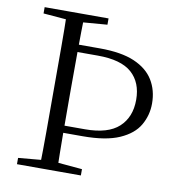

<svg xmlns="http://www.w3.org/2000/svg" viewBox="-81 -799 813 873"><g transform="rotate(10 325.5 -362.5)"><path d="M200 -177V-210H332Q438 -210 488 -256Q538 -302 538 -382Q538 -462 488.5 -506Q439 -550 331 -550H200V-584H335Q434 -584 494.5 -558Q555 -532 583.5 -485.5Q612 -439 612 -378Q612 -324 585.5 -278Q559 -232 496.5 -204.5Q434 -177 327 -177ZM159 0Q161 -83 161 -166.5Q161 -250 161 -335V-390Q161 -475 161 -559Q161 -643 159 -725H240Q238 -643 237.5 -559Q237 -475 237 -392V-335Q237 -252 237.5 -167.5Q238 -83 240 0ZM189 -685 55 -696V-725H350V-696L212 -685ZM55 0V-29L189 -41H214L350 -29V0Z"/></g></svg>

Font: Noto Serif SC ExtraLight Light
Style: Regular
Weight: 300
Version: Version 2.002-H1;hotconv 1.1.0;makeotfexe 2.6.0